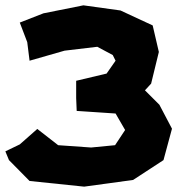

<svg xmlns="http://www.w3.org/2000/svg" viewBox="-32 -695 674 728"><path d="M43 -609.4 71.3 -535.2 80.1 -464.8 212.9 -502.9 336.9 -517.6 395.5 -486.3 406.2 -464.8 372.1 -416 256.8 -388.7V-323.2L258.8 -274.4L406.2 -264.6L442.4 -202.1L404.3 -144.5L313.5 -135.7L188.5 -144.5L109.4 -206.1L43 -147.5L-11.7 -121.1L2 -87.9L80.1 -8.8L287.1 12.7L472.7 -12.7L587.9 -87.9L620.1 -207L572.3 -297.9L517.6 -352.5L541 -377.9L570.3 -498L546.9 -598.6L424.8 -655.3L284.2 -674.8L132.8 -644.5Z"/></svg>

Font: MaokenAssortedSans-TC
Style: Regular
Weight: 500
Version: Version 0.83